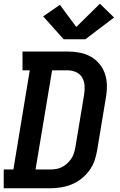

<svg xmlns="http://www.w3.org/2000/svg" viewBox="-24 -1012 644 1032"><path d="M-4 0V-101H48L136 -634H97V-735H339Q372 -735 404 -729Q436 -723 463 -708Q490 -693 510 -669Q530 -645 540 -615.5Q550 -586 550.5 -552.5Q551 -519 545 -486L498 -203Q493 -174 483 -146Q473 -118 454.5 -93.5Q436 -69 411.5 -50Q387 -31 359 -20Q331 -9 302 -4.5Q273 0 245 0ZM167 -101H245Q261 -101 277 -103.5Q293 -106 308 -113.5Q323 -121 336 -132.5Q349 -144 358.5 -158Q368 -172 373 -187.5Q378 -203 381 -219L428 -503Q432 -527 430.5 -551.5Q429 -576 417.5 -595.5Q406 -615 384.5 -624.5Q363 -634 339 -634H256ZM435 -801H318L208 -924L298 -986L386 -867L513 -992L589 -918Z"/></svg>

Font: Iosevka Slab Extended Oblique
Style: Bold
Weight: 700
Width: 7
Italic angle: -9°
Monospace: yes
Designer: Belleve Invis
Foundry: Belleve Invis
Version: Version 11.1.1; ttfautohint (v1.8.3)